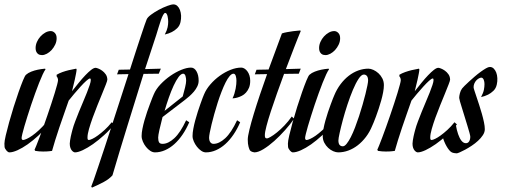

<svg xmlns="http://www.w3.org/2000/svg" viewBox="-70 -690 2324 878"><path d="M162.1 -547.9Q172.4 -547.9 180.7 -539.3Q189 -530.8 189 -515.1Q189 -500 182.4 -486.1Q175.8 -472.2 166 -461.4Q156.2 -450.7 144.3 -444.3Q132.3 -438 122.1 -438Q117.7 -438 112.5 -439.2Q107.4 -440.4 103 -444.1Q98.6 -447.8 95.7 -454.1Q92.8 -460.4 92.8 -470.2Q92.8 -484.4 98.9 -498.3Q105 -512.2 115 -523.2Q125 -534.2 137.2 -541Q149.4 -547.9 162.1 -547.9ZM138.2 -373Q132.8 -365.7 125.2 -349.6Q117.7 -333.5 108.9 -311.3Q100.1 -289.1 90.8 -263.2Q81.5 -237.3 72.5 -210.7Q63.5 -184.1 55.7 -158.9Q47.9 -133.8 41.7 -113Q35.6 -92.3 32.2 -77.9Q28.8 -63.5 28.8 -59.1Q28.8 -49.8 36.1 -49.8Q42 -50.3 52.7 -55.2Q63.5 -60.1 77.4 -69.8Q91.3 -79.6 107.9 -94.7Q124.5 -109.9 142.1 -130.9L152.8 -121.1Q131.3 -93.8 106.2 -70.6Q81.1 -47.4 56.4 -30Q31.7 -12.7 9.8 -2.9Q-12.2 6.8 -26.9 6.8Q-30.8 6.8 -34.2 4.2Q-37.6 1.5 -40 -1Q-48.3 -10.7 -49.1 -18.1Q-49.8 -25.4 -49.8 -33.2Q-49.8 -44.4 -43.7 -70.8Q-37.6 -97.2 -28.3 -130.6Q-19 -164.1 -7.6 -200.7Q3.9 -237.3 14.9 -268.6Q25.9 -299.8 34.9 -321.8Q43.9 -343.8 48.8 -348.1Q58.6 -356.9 73.2 -362.5Q87.9 -368.2 102.1 -371.1Q118.2 -374.5 136.2 -376Z M168 0Q162.6 1 156.2 1.5Q145 2.9 127 2.9Q118.7 2.9 109.4 2.2Q100.1 1.5 91.3 0L87.9 -4.9Q90.3 -9.8 96.4 -24.9Q102.5 -40 110.6 -61.5Q118.7 -83 128.2 -109.4Q137.7 -135.7 147 -163.1Q156.2 -190.4 165 -216.8Q173.8 -243.2 180.4 -265.1Q187 -287.1 191.2 -302.5Q195.3 -317.9 195.3 -323.2Q195.3 -328.6 194.1 -331.5Q192.9 -334.5 191.9 -336.9Q190.4 -338.9 189 -340.8V-348.1Q200.2 -355 215.3 -360.4Q230.5 -365.7 244.6 -369.1Q260.7 -373 278.3 -376L280.3 -373Q280.3 -367.2 277.8 -354Q275.4 -340.8 272 -325.7Q268.6 -310.5 264.9 -296.1Q261.2 -281.7 259.3 -272.9Q274.4 -292 290 -311.3Q305.7 -330.6 320.1 -345.7Q334.5 -360.8 346.7 -370.4Q358.9 -379.9 367.2 -379.9Q370.6 -379.9 379.2 -376.7Q387.7 -373.5 397 -366.9Q406.2 -360.4 413.3 -350.3Q420.4 -340.3 420.9 -326.2Q420.9 -321.3 414.1 -303.7Q407.2 -286.1 397.2 -261.7Q387.2 -237.3 375.5 -208.5Q363.8 -179.7 353.8 -151.9Q343.8 -124 336.9 -100.1Q330.1 -76.2 330.1 -61Q330.1 -55.2 331.3 -52.5Q332.5 -49.8 336.9 -49.8Q342.3 -50.3 353 -55.4Q363.8 -60.5 377.9 -70.8Q392.1 -81.1 408.4 -95.9Q424.8 -110.8 440.9 -130.9L452.1 -121.1Q431.6 -95.2 406 -72Q380.4 -48.8 355.5 -31.2Q330.6 -13.7 308.6 -3.4Q286.6 6.8 272.9 6.8Q270.5 6.8 266.6 4.9Q262.7 2.9 258.8 -1.5Q254.9 -5.9 252 -13.7Q249 -21.5 249 -33.2Q249 -39.1 250.5 -48.1Q252 -57.1 253.9 -66.7Q255.9 -76.2 258.1 -84.2Q260.3 -92.3 261.2 -96.2Q265.6 -113.3 273.7 -134.5Q281.7 -155.8 291 -178.7Q300.3 -201.7 310.1 -224.4Q319.8 -247.1 327.6 -266.8Q335.4 -286.6 340.3 -301.5Q345.2 -316.4 345.2 -324.2Q345.2 -331.1 341.3 -331.1Q336.4 -331.1 324.5 -320.3Q312.5 -309.6 298.1 -293.7Q283.7 -277.8 269 -260.5Q254.4 -243.2 244.1 -230Q233.9 -200.2 222.7 -168.7Q211.4 -137.2 201.2 -106.7Q190.9 -76.2 182.4 -48.8Q173.8 -21.5 168 0Z M524.4 -372.1Q538.6 -416.5 551.5 -456.1Q564.5 -495.6 574.5 -525.9Q584.5 -556.2 591.3 -575.9Q598.1 -595.7 600.6 -601.1Q604.5 -610.8 620.6 -622.8Q636.7 -634.8 656.2 -645.3Q675.8 -655.8 694.6 -662.8Q713.4 -669.9 723.1 -669.9Q733.4 -669.9 741 -662.8Q748.5 -655.8 752.9 -644.3Q757.3 -632.8 758.1 -618.4Q758.8 -604 755.4 -588.9Q751.5 -571.8 740 -560.8Q728.5 -549.8 715.8 -543.5Q701.2 -536.1 683.6 -532.2Q693.8 -551.8 696.5 -565.4Q699.2 -579.1 699.2 -590.8Q699.2 -595.7 698.5 -602.5Q697.8 -609.4 696.3 -615.7Q694.8 -622.1 692.1 -626.5Q689.5 -630.9 685.5 -630.9Q681.2 -630.9 676 -621.6Q670.9 -612.3 665.8 -597.7Q660.6 -583 655.3 -565.2Q649.9 -547.4 644.5 -529.8L593.3 -374L665.5 -376L656.2 -353L586.4 -352.1Q549.8 -234.4 513.9 -118.7Q478 -2.9 444.3 111.8Q429.2 128.9 404.5 142.1Q379.9 155.3 350.6 168L347.2 163.1Q349.6 158.7 358.2 134Q366.7 109.4 379.9 70.3Q393.1 31.2 409.7 -19Q426.3 -69.3 444.3 -125Q462.4 -180.7 481.2 -238.8Q500 -296.9 517.6 -351.1L465.3 -350.1L473.1 -371.1Z M638.7 6.8Q627.9 6.8 617.2 -0.2Q606.4 -7.3 597.7 -18.3Q588.9 -29.3 583.3 -42.5Q577.6 -55.7 577.6 -67.9Q577.6 -82.5 581.3 -101.1Q585 -119.6 590.6 -139.6Q596.2 -159.7 603 -179.2Q609.9 -198.7 616 -215.1Q622.1 -231.4 626.7 -243.2Q631.3 -254.9 633.3 -258.8Q643.1 -282.2 663.8 -304.2Q684.6 -326.2 709.2 -343.3Q733.9 -360.4 759 -370.6Q784.2 -380.9 803.2 -380.9Q818.8 -380.9 828.6 -363.8Q838.4 -346.7 838.4 -320.8Q838.4 -307.6 832.3 -294.9Q826.2 -282.2 816.7 -271Q807.1 -259.8 796.1 -250Q785.2 -240.2 775.4 -232.9L673.3 -154.8Q664.6 -121.6 658.9 -95.9Q653.3 -70.3 653.3 -61Q653.3 -46.9 657.2 -39.6Q661.1 -32.2 673.3 -32.2Q699.2 -32.2 727.1 -57.9Q754.9 -83.5 781.2 -140.1L795.4 -130.9Q782.2 -100.1 764.9 -74.7Q747.6 -49.3 727.5 -31.2Q707.5 -13.2 684.8 -3.2Q662.1 6.8 638.7 6.8ZM767.6 -353Q757.8 -353 746.6 -337.9Q735.4 -322.8 724.1 -298.6Q712.9 -274.4 702.1 -243.9Q691.4 -213.4 682.6 -183.1L765.6 -249Q771.5 -270 776.4 -290.3Q781.2 -310.5 781.2 -320.8Q781.2 -326.2 780.5 -331.8Q779.8 -337.4 778.3 -342.3Q776.9 -347.2 774.2 -350.1Q771.5 -353 767.6 -353Z M906.2 -32.2Q932.1 -32.2 960 -57.9Q987.8 -83.5 1014.2 -140.1L1028.3 -130.9Q1015.1 -100.1 997.8 -74.7Q980.5 -49.3 960.4 -31.2Q940.4 -13.2 917.7 -3.2Q895 6.8 871.6 6.8Q860.8 6.8 850.1 -0.5Q839.4 -7.8 830.6 -19Q821.8 -30.3 816.2 -43.2Q810.5 -56.2 810.5 -67.9Q810.5 -82.5 814 -101.1Q817.4 -119.6 822.8 -139.6Q828.1 -159.7 834.5 -179.2Q840.8 -198.7 846.7 -215.1Q852.5 -231.4 856.9 -243.2Q861.3 -254.9 863.3 -258.8Q873 -282.2 892.1 -304.2Q911.1 -326.2 934.8 -343.3Q958.5 -360.4 984.1 -370.6Q1009.8 -380.9 1033.2 -380.9Q1041 -380.9 1048.3 -376.2Q1055.7 -371.6 1061.5 -363.5Q1067.4 -355.5 1070.8 -344.5Q1074.2 -333.5 1074.2 -320.8Q1074.2 -301.8 1068.6 -288.6Q1063 -275.4 1054.7 -266.4Q1046.4 -257.3 1036.4 -252.2Q1026.4 -247.1 1017.3 -244.4Q1008.3 -241.7 1001.7 -241Q995.1 -240.2 993.2 -240.2Q998.5 -250.5 1002 -262.2Q1005.4 -273.9 1007.6 -284.9Q1009.8 -295.9 1010.5 -305.2Q1011.2 -314.5 1011.2 -320.8Q1011.2 -326.2 1010.5 -331.8Q1009.8 -337.4 1008.3 -342.3Q1006.8 -347.2 1004.2 -350.1Q1001.5 -353 997.6 -353Q989.3 -353 980 -342Q970.7 -331.1 961.4 -312.5Q952.1 -293.9 942.9 -270Q933.6 -246.1 925.3 -220.2Q917 -194.3 909.9 -168.7Q902.8 -143.1 897.5 -121.3Q892.1 -99.6 889.2 -83.5Q886.2 -67.4 886.2 -61Q886.2 -46.9 891.8 -39.6Q897.5 -32.2 906.2 -32.2Z M1305.2 -547.9Q1299.3 -534.2 1291.7 -515.1Q1284.2 -496.1 1275.4 -473.6Q1266.6 -451.2 1257.1 -425.8Q1247.6 -400.4 1237.3 -374L1305.2 -376L1296.4 -353L1229 -352.1Q1212.4 -307.6 1196.8 -263.4Q1181.2 -219.2 1168.7 -181.2Q1156.2 -143.1 1148.7 -114.3Q1141.1 -85.4 1141.1 -71.8Q1141.1 -63.5 1143.1 -60.3Q1145 -57.1 1151.4 -57.1Q1155.3 -57.1 1167.7 -64.2Q1180.2 -71.3 1196.5 -84.5Q1212.9 -97.7 1230.7 -116.2Q1248.5 -134.8 1264.2 -157.2L1274.9 -147Q1257.8 -122.1 1233.6 -95Q1209.5 -67.9 1184.1 -45.2Q1158.7 -22.5 1134.5 -7.8Q1110.4 6.8 1093.3 6.8Q1090.8 6.8 1084 4.6Q1077.1 2.4 1073.2 -2Q1070.3 -5.9 1066.7 -18.6Q1063 -31.2 1063 -51.8Q1063 -65.9 1070.6 -97.2Q1078.1 -128.4 1090.6 -169.4Q1103 -210.4 1118.9 -257.6Q1134.8 -304.7 1151.4 -351.1L1095.2 -350.1L1103 -371.1L1158.2 -372.1L1219.2 -537.1Q1228.5 -540.5 1242.7 -543Q1256.8 -545.4 1270.5 -547.4Q1286.6 -549.3 1303.2 -550.8Q1303.2 -549.8 1304.2 -549.3Q1305.2 -548.8 1305.2 -547.9Z M1458.5 -547.9Q1468.8 -547.9 1477.1 -539.3Q1485.4 -530.8 1485.4 -515.1Q1485.4 -500 1478.8 -486.1Q1472.2 -472.2 1462.4 -461.4Q1452.6 -450.7 1440.7 -444.3Q1428.7 -438 1418.5 -438Q1414.1 -438 1408.9 -439.2Q1403.8 -440.4 1399.4 -444.1Q1395 -447.8 1392.1 -454.1Q1389.2 -460.4 1389.2 -470.2Q1389.2 -484.4 1395.3 -498.3Q1401.4 -512.2 1411.4 -523.2Q1421.4 -534.2 1433.6 -541Q1445.8 -547.9 1458.5 -547.9ZM1434.6 -373Q1429.2 -365.7 1421.6 -349.6Q1414.1 -333.5 1405.3 -311.3Q1396.5 -289.1 1387.2 -263.2Q1377.9 -237.3 1368.9 -210.7Q1359.9 -184.1 1352.1 -158.9Q1344.2 -133.8 1338.1 -113Q1332 -92.3 1328.6 -77.9Q1325.2 -63.5 1325.2 -59.1Q1325.2 -49.8 1332.5 -49.8Q1338.4 -50.3 1349.1 -55.2Q1359.9 -60.1 1373.8 -69.8Q1387.7 -79.6 1404.3 -94.7Q1420.9 -109.9 1438.5 -130.9L1449.2 -121.1Q1427.7 -93.8 1402.6 -70.6Q1377.4 -47.4 1352.8 -30Q1328.1 -12.7 1306.2 -2.9Q1284.2 6.8 1269.5 6.8Q1265.6 6.8 1262.2 4.2Q1258.8 1.5 1256.3 -1Q1248 -10.7 1247.3 -18.1Q1246.6 -25.4 1246.6 -33.2Q1246.6 -44.4 1252.7 -70.8Q1258.8 -97.2 1268.1 -130.6Q1277.3 -164.1 1288.8 -200.7Q1300.3 -237.3 1311.3 -268.6Q1322.3 -299.8 1331.3 -321.8Q1340.3 -343.8 1345.2 -348.1Q1355 -356.9 1369.6 -362.5Q1384.3 -368.2 1398.4 -371.1Q1414.6 -374.5 1432.6 -376Z M1458.5 -253.9Q1470.2 -282.2 1487.3 -304.9Q1504.4 -327.6 1524.9 -343.5Q1545.4 -359.4 1568.4 -367.7Q1591.3 -376 1614.7 -376Q1625 -376 1637.5 -370.4Q1649.9 -364.7 1660.6 -355Q1671.4 -345.2 1678.5 -331.3Q1685.5 -317.4 1685.5 -300.8Q1685.5 -286.6 1682.1 -268.3Q1678.7 -250 1673.3 -230.7Q1668 -211.4 1661.6 -192.4Q1655.3 -173.3 1649.4 -157.5Q1643.6 -141.6 1638.9 -130.4Q1634.3 -119.1 1632.3 -115.2Q1620.6 -86.4 1603.5 -64Q1586.4 -41.5 1565.9 -25.6Q1545.4 -9.8 1522.7 -1.5Q1500 6.8 1476.6 6.8Q1466.3 6.8 1453.9 1.5Q1441.4 -3.9 1430.7 -13.9Q1419.9 -23.9 1412.8 -37.6Q1405.8 -51.3 1405.8 -67.9Q1405.8 -82.5 1409.2 -100.8Q1412.6 -119.1 1418 -138.4Q1423.3 -157.7 1429.7 -176.8Q1436 -195.8 1441.9 -211.4Q1447.8 -227.1 1452.1 -238.5Q1456.5 -250 1458.5 -253.9ZM1593.8 -349.1Q1582.5 -349.1 1569.6 -329.3Q1556.6 -309.6 1543.7 -278.8Q1530.8 -248 1518.8 -211.7Q1506.8 -175.3 1497.8 -141.6Q1488.8 -107.9 1483.2 -82.3Q1477.5 -56.6 1477.5 -47.9Q1477.5 -33.7 1482.9 -27.3Q1488.3 -21 1497.6 -21Q1505.9 -21 1515.1 -32.5Q1524.4 -43.9 1534.2 -63Q1543.9 -82 1553.5 -106.9Q1563 -131.8 1571.8 -158.4Q1580.6 -185.1 1588.1 -211.4Q1595.7 -237.8 1601.3 -260.3Q1606.9 -282.7 1610.1 -299.1Q1613.3 -315.4 1613.3 -321.8Q1613.3 -335.9 1607.9 -342.5Q1602.5 -349.1 1593.8 -349.1Z M1735.4 0Q1730 1 1723.6 1.5Q1712.4 2.9 1694.3 2.9Q1686 2.9 1676.8 2.2Q1667.5 1.5 1658.7 0L1655.3 -4.9Q1657.7 -9.8 1663.8 -24.9Q1669.9 -40 1678 -61.5Q1686 -83 1695.6 -109.4Q1705.1 -135.7 1714.4 -163.1Q1723.6 -190.4 1732.4 -216.8Q1741.2 -243.2 1747.8 -265.1Q1754.4 -287.1 1758.5 -302.5Q1762.7 -317.9 1762.7 -323.2Q1762.7 -328.6 1761.5 -331.5Q1760.3 -334.5 1759.3 -336.9Q1757.8 -338.9 1756.3 -340.8V-348.1Q1767.6 -355 1782.7 -360.4Q1797.9 -365.7 1812 -369.1Q1828.1 -373 1845.7 -376L1847.7 -373Q1847.7 -367.2 1845.2 -354Q1842.8 -340.8 1839.4 -325.7Q1835.9 -310.5 1832.3 -296.1Q1828.6 -281.7 1826.7 -272.9Q1841.8 -292 1857.4 -311.3Q1873 -330.6 1887.5 -345.7Q1901.9 -360.8 1914.1 -370.4Q1926.3 -379.9 1934.6 -379.9Q1938 -379.9 1946.5 -376.7Q1955.1 -373.5 1964.4 -366.9Q1973.6 -360.4 1980.7 -350.3Q1987.8 -340.3 1988.3 -326.2Q1988.3 -321.3 1981.4 -303.7Q1974.6 -286.1 1964.6 -261.7Q1954.6 -237.3 1942.9 -208.5Q1931.2 -179.7 1921.1 -151.9Q1911.1 -124 1904.3 -100.1Q1897.5 -76.2 1897.5 -61Q1897.5 -55.2 1898.7 -52.5Q1899.9 -49.8 1904.3 -49.8Q1909.7 -50.3 1920.4 -55.4Q1931.2 -60.5 1945.3 -70.8Q1959.5 -81.1 1975.8 -95.9Q1992.2 -110.8 2008.3 -130.9L2019.5 -121.1Q1999 -95.2 1973.4 -72Q1947.8 -48.8 1922.9 -31.2Q1897.9 -13.7 1876 -3.4Q1854 6.8 1840.3 6.8Q1837.9 6.8 1834 4.9Q1830.1 2.9 1826.2 -1.5Q1822.3 -5.9 1819.3 -13.7Q1816.4 -21.5 1816.4 -33.2Q1816.4 -39.1 1817.9 -48.1Q1819.3 -57.1 1821.3 -66.7Q1823.2 -76.2 1825.4 -84.2Q1827.6 -92.3 1828.6 -96.2Q1833 -113.3 1841.1 -134.5Q1849.1 -155.8 1858.4 -178.7Q1867.7 -201.7 1877.4 -224.4Q1887.2 -247.1 1895 -266.8Q1902.8 -286.6 1907.7 -301.5Q1912.6 -316.4 1912.6 -324.2Q1912.6 -331.1 1908.7 -331.1Q1903.8 -331.1 1891.8 -320.3Q1879.9 -309.6 1865.5 -293.7Q1851.1 -277.8 1836.4 -260.5Q1821.8 -243.2 1811.5 -230Q1801.3 -200.2 1790 -168.7Q1778.8 -137.2 1768.6 -106.7Q1758.3 -76.2 1749.8 -48.8Q1741.2 -21.5 1735.4 0Z M2169.9 -383.8Q2180.2 -383.8 2187.5 -376.7Q2194.8 -369.6 2199.2 -358.4Q2203.6 -347.2 2204.3 -332.5Q2205.1 -317.9 2201.7 -303.2Q2197.8 -285.6 2186.3 -274.7Q2174.8 -263.7 2162.1 -257.3Q2147.5 -250 2129.9 -246.1Q2140.1 -265.6 2142.8 -279.3Q2145.5 -293 2145.5 -305.2Q2145.5 -310.1 2144.8 -315.2Q2144 -320.3 2142.3 -324.7Q2140.6 -329.1 2137.7 -332Q2134.8 -335 2130.9 -335Q2126.5 -335 2120.4 -331.8Q2114.3 -328.6 2108.6 -322.8Q2103 -316.9 2099.4 -308.8Q2095.7 -300.8 2095.7 -291Q2095.7 -287.1 2099.6 -275.4Q2103.5 -263.7 2109.1 -246.8Q2114.7 -230 2121.3 -210Q2127.9 -189.9 2133.5 -169.9Q2139.2 -149.9 2143.1 -131.3Q2147 -112.8 2147 -99.1Q2147 -85.4 2138.2 -72Q2129.4 -58.6 2116.2 -46.4Q2103 -34.2 2087.2 -23.7Q2071.3 -13.2 2056.9 -5.4Q2042.5 2.4 2032 6.8Q2021.5 11.2 2018.6 11.2Q2014.2 11.2 2006.8 10Q1999.5 8.8 1994.6 5.9Q1989.3 2.9 1983.4 -4.4Q1977.5 -11.7 1971.9 -21.5Q1966.3 -31.2 1961.7 -42.5Q1957 -53.7 1954.6 -64L2014.6 -118.2Q2018.6 -94.7 2024.9 -76.7Q2027.8 -68.8 2031.2 -61.3Q2034.7 -53.7 2039.1 -47.9Q2043.5 -42 2048.8 -38.6Q2054.2 -35.2 2060.5 -35.2Q2070.3 -35.2 2075.4 -43.7Q2080.6 -52.2 2080.6 -64.9Q2080.6 -68.8 2076.9 -82.8Q2073.2 -96.7 2067.4 -115.2Q2061.5 -133.8 2055.2 -155Q2048.8 -176.3 2043 -194.6Q2037.1 -212.9 2033.4 -226.1Q2029.8 -239.3 2029.8 -242.2Q2029.8 -250.5 2033 -263.2Q2036.1 -275.9 2043 -285.2Q2045.4 -288.6 2054.2 -297.4Q2063 -306.2 2075 -317.1Q2086.9 -328.1 2100.6 -339.8Q2114.3 -351.6 2127.7 -361.3Q2141.1 -371.1 2152.1 -377.4Q2163.1 -383.8 2169.9 -383.8Z"/></svg>

Font: Romanesco
Style: Regular
Weight: 400
Designer: Astigmatic (AOETI)
Foundry: Astigmatic (AOETI)
Version: Version 1.000